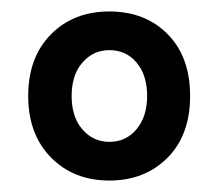

<svg xmlns="http://www.w3.org/2000/svg" viewBox="-20 -630 381 335"><path d="M170.8 -315Q108.3 -315 68.8 -355.4Q29.2 -395.8 29.2 -462.5Q29.2 -530 68.8 -570Q108.3 -610 170.8 -610Q233.3 -610 272.5 -570.4Q311.7 -530.8 311.7 -462.5Q311.7 -394.2 272.1 -354.6Q232.5 -315 170.8 -315ZM170.8 -382.5Q200 -382.5 218.3 -404.6Q236.7 -426.7 236.7 -462.5Q236.7 -499.2 218.3 -520.8Q200 -542.5 170.8 -542.5Q142.5 -542.5 123.8 -520.8Q105 -499.2 105 -462.5Q105 -425.8 123.8 -404.2Q142.5 -382.5 170.8 -382.5Z"/></svg>

Font: Funnel Sans Medium
Style: Regular
Weight: 500
Version: Version 1.000; Beta; Release 5; Build 24; ttfautohint (v1.8.